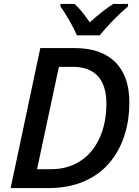

<svg xmlns="http://www.w3.org/2000/svg" viewBox="-20 -959 710 979"><path d="M185.5 -713.9H359.4Q495.6 -713.9 567.6 -642.6Q639.6 -571.3 639.6 -436Q639.6 -350.1 616.7 -275.4Q593.8 -200.7 550 -143.6Q506.3 -86.4 444.8 -52.2Q353.5 0 227.1 0H34.2ZM487.3 -254.4Q522.5 -331.5 522.5 -429.7Q522.5 -523.4 479 -570.8Q435.5 -618.2 350.6 -618.2H280.3L168.9 -96.2H239.7Q324.2 -96.2 388.2 -137Q452.1 -177.7 487.3 -254.4ZM288.1 -926.3V-939H360.4Q389.2 -914.1 438 -845.2Q467.3 -872.1 499.3 -897.2Q531.2 -922.4 557.6 -939H632.8V-926.3Q599.1 -898.4 558.8 -857.4Q518.6 -816.4 488.3 -778.8H372.1Q357.9 -812.5 333 -855.7Q308.1 -898.9 288.1 -926.3Z"/></svg>

Font: Viking Open Sans Light
Style: Bold Italic
Weight: 600
Italic angle: -12°
Foundry: Ascender Corporation
Version: Version 2.000